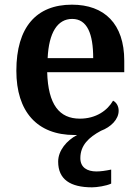

<svg xmlns="http://www.w3.org/2000/svg" viewBox="-20 -568 597 822"><path d="M374 234C395 234 435 228 456 218V158C432 163 411 166 393 166C353 166 324 149 324 109C324 54 360 20 412 -8C455 -24 488 -57 488 -94C488 -114 478 -130 464 -137C440 -95 391 -60 322 -60C234 -60 186 -120 182 -259H512V-308C512 -466 427 -548 288 -548C136 -548 50 -452 50 -265C50 -91 138 10 299 10H310C266 33 229 76 229 124C229 200 281 234 374 234ZM379 -319H184C189 -428 226 -487 289 -487C354 -487 379 -422 379 -319Z"/></svg>

Font: Noto Serif Yezidi SemiBold
Style: Regular
Weight: 600
Designer: Dalton Maag Ltd
Foundry: Dalton Maag Ltd
Version: Version 1.001